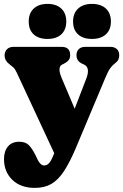

<svg xmlns="http://www.w3.org/2000/svg" viewBox="-22 -700 616 959"><path d="M245.5 73 249 65.5 61.5 -337.5Q52.5 -357 43.8 -364Q35 -371 23.5 -380.5Q1 -398 1 -422Q1 -442.5 13 -454.2Q25 -466 45.5 -466H285.5Q328.5 -466 328.5 -424.5Q328.5 -409 320.5 -399.2Q312.5 -389.5 298.5 -382.5L287.5 -377Q276.5 -371.5 275.2 -355.5Q274 -339.5 285.5 -311.5L351 -157L409 -307.5Q430 -362 398 -377.5L387 -382.5Q360 -395.5 360 -424.5Q360 -444 371.8 -455Q383.5 -466 404 -466H529Q549.5 -466 561.5 -455Q573.5 -444 573.5 -424.5Q573.5 -411.5 568.8 -401.8Q564 -392 551 -382.5Q538.5 -373 528.2 -358.8Q518 -344.5 503.5 -310L357 39Q326.5 111 297.5 155Q268.5 199 234.2 218.8Q200 238.5 152 238.5Q81 238.5 39.5 198.2Q-2 158 -2 94.5Q-2 55 17.8 31.5Q37.5 8 74 8Q104.5 8 121.2 24.2Q138 40.5 155 74.5L166.5 98.5Q180.5 126.5 199 126.5Q211.5 126.5 222.5 115.5Q233.5 104.5 245.5 73ZM215 -505.5Q171.5 -505.5 146.5 -528Q121.5 -550.5 121.5 -592.5Q121.5 -634 146.5 -657.2Q171.5 -680.5 215 -680.5Q259.5 -680.5 284.2 -657.2Q309 -634 309 -592.5Q309 -551.5 284.2 -528.5Q259.5 -505.5 215 -505.5ZM437 -505.5Q393.5 -505.5 368.2 -528Q343 -550.5 343 -592.5Q343 -634 368.2 -657.2Q393.5 -680.5 437 -680.5Q482 -680.5 507 -657.2Q532 -634 532 -592.5Q532 -551.5 507 -528.5Q482 -505.5 437 -505.5Z"/></svg>

Font: Fraunces 72pt SuperSoft Black
Style: Regular
Weight: 900
Version: Version 1.000;[0bf87f6ff]